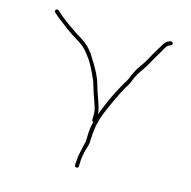

<svg xmlns="http://www.w3.org/2000/svg" viewBox="-95 -714 806 812"><g transform="rotate(15 308.0 -307.5)"><path d="M316 -99C314.7 -94.3 313.3 -88.7 312 -82C310.7 -75.3 309.2 -68.5 307.5 -61.5C305.8 -54.5 304.7 -48.7 304 -44L301 -10V-4C301 2 303.8 5 309.5 5C315.2 5 318 2 318 -4V-10C318 -38.1 323.2 -67.2 333.5 -97.2C335.8 -103.9 337 -115.1 337 -130.5C337 -136.8 337.3 -142.5 338 -147.5C338.7 -152.5 339.3 -158.3 340 -165C341.4 -178.8 343.1 -189.2 345 -196C346.3 -200.7 348.3 -208 351 -218C353.7 -228 357.7 -239 363 -251C365.7 -257 368.7 -264 372 -272C375.8 -281.1 382.1 -295.3 391 -314.5C393 -318.8 395.3 -323.5 398 -328.5C400.7 -333.5 403.7 -339.7 407 -347C410.3 -354.3 415.5 -363.8 422.5 -375.5C425.5 -380.5 428.5 -385.3 431.5 -390C434.5 -394.7 438.8 -404.2 444.4 -418.7C450 -433.1 460.3 -450.6 475.4 -471.1C482.3 -480.6 490.7 -494.7 500.6 -513.4C505.7 -523.1 512.3 -534.2 520.5 -547C523.5 -551.7 527 -557.8 531 -565.5C535 -573.2 538.9 -579.7 542.6 -585.1C546.3 -590.5 552.4 -594.8 561 -598C566.3 -600.7 568 -604.5 566 -609.5C564 -614.5 558.7 -615.4 550.1 -612.2C541.5 -608.9 534.8 -603.7 530 -596.5C525.3 -589.5 520.8 -582.2 516.5 -574.5C512.2 -566.8 508 -559.9 504.1 -553.8C500.1 -547.6 493.2 -535.1 483.2 -516.2C478 -506.3 468 -491.2 453 -470.7C447.1 -462.5 441.1 -451.4 435 -437.5C431.7 -429.8 428.5 -422.5 425.5 -415.5C422.5 -408.5 419.5 -402.8 416.5 -398.5C413.5 -394.2 410.7 -389.5 408 -384.5C405.3 -379.5 402.3 -374.2 399 -368.5C395.7 -362.8 392.7 -357.2 390 -351.5C387.3 -345.8 383.5 -338.3 378.5 -329C373.5 -319.7 366 -303 356 -279C352.7 -271 349.7 -263.8 347 -257.5C344.3 -251.2 342.5 -246 341.5 -242C340.5 -238 339.7 -235.3 339 -234C339 -245.9 335.2 -262.9 327.5 -285C324.5 -293.7 321.8 -301.3 319.5 -308C317.2 -314.7 314.8 -321.2 312.5 -327.5C310.2 -333.8 307.2 -343.8 303.5 -357.5C299.8 -371.2 294.2 -385.7 286.5 -401C282.8 -408.3 279.2 -415.3 275.5 -422C271.8 -428.7 268 -435.2 264 -441.5C260 -447.8 256.3 -453.7 253 -459C236.4 -488.9 213.7 -512.2 185 -529C177 -533.7 161.5 -543.9 138.4 -559.6C115.4 -575.3 98.5 -587.9 87.9 -597.3C83.2 -601.5 75.2 -608.4 64 -618C59.3 -621.3 55.3 -620.8 52 -616.5C48.7 -612.2 49 -608.3 53 -605L61 -598C74.3 -586.6 85.8 -577.4 95.5 -570.5C102.5 -565.5 110.5 -559.4 119.4 -552.2C128.3 -545 149.8 -530.8 183.9 -509.7C197.1 -501.5 208.5 -491.4 218 -479.5C222 -474.5 228.2 -466.5 236.6 -455.6C245 -444.6 256.5 -424 271 -393.5C274.3 -386.5 277.7 -379 281 -371C284.3 -363 287.4 -353.8 290.1 -343.5C292.8 -333.2 300.9 -309 314.5 -271C319.5 -257 322 -244.7 322 -234V-208C322 -203.3 324 -200.7 328 -200C322.7 -178.7 320 -158.8 320 -140.5C320 -122.2 318.7 -108.3 316 -99Z"/></g></svg>

Font: Proton
Style: Bk
Weight: 500
Version: Version 1.017